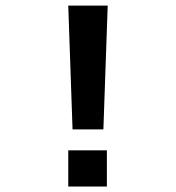

<svg xmlns="http://www.w3.org/2000/svg" viewBox="-20 -679 640 699"><path d="M356.4 -208H244.1L228.5 -658.7H372.1ZM228.5 0V-131.8H369.1V0Z"/></svg>

Font: Liberation Mono
Style: Bold
Weight: 700
Monospace: yes
Designer: Steve Matteson
Foundry: Ascender Corporation
Version: Version 2.1.5